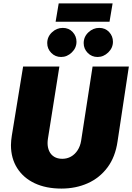

<svg xmlns="http://www.w3.org/2000/svg" viewBox="-20 -1089 773 1122"><path d="M339 13Q249 13 183 -18Q117 -49 80.5 -106.5Q44 -164 44 -241Q44 -255 45.5 -268.5Q47 -282 49 -296L115 -700H327L260 -278Q259 -271 258.5 -265Q258 -259 258 -253Q258 -227 267.5 -206Q277 -185 296.5 -173Q316 -161 344 -161Q372 -161 395 -174Q418 -187 433.5 -211Q449 -235 454 -266L521 -700H733L667 -263Q654 -172 608 -110.5Q562 -49 492.5 -18Q423 13 339 13ZM550 -756Q516 -756 492.5 -780Q469 -804 469 -837Q469 -874 496.5 -900Q524 -926 560 -926Q595 -926 617.5 -902Q640 -878 640 -845Q640 -809 612.5 -782.5Q585 -756 550 -756ZM337 -756Q303 -756 279.5 -780Q256 -804 256 -837Q256 -874 283.5 -900Q311 -926 347 -926Q382 -926 404.5 -902Q427 -878 427 -845Q427 -809 399.5 -782.5Q372 -756 337 -756ZM305 -962 323 -1069H638L620 -962Z"/></svg>

Font: MuseoModerno Thin Black
Style: Italic
Weight: 900
Italic angle: -9°
Version: Version 1.003